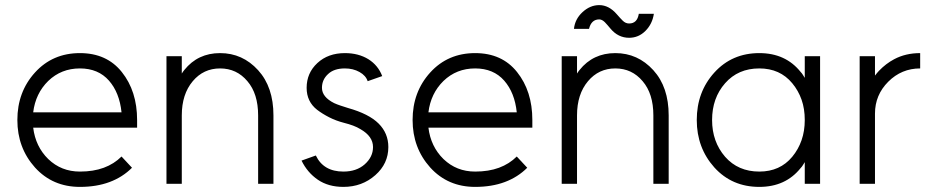

<svg xmlns="http://www.w3.org/2000/svg" viewBox="-20 -720 3636 752"><path d="M517 -220V-250Q517 -363 457 -438Q398 -512 293 -512Q186 -512 117 -436Q48 -360 48 -250Q48 -141 117 -64Q186 12 293 12Q358 12 409 -7Q460 -26 497 -63L456 -107Q427 -78 386.5 -63Q346 -48 293 -48Q220 -48 169 -97Q119 -146 110 -220ZM293 -452Q365 -452 407 -404Q448 -357 456 -280H110Q119 -354 169 -403Q220 -452 293 -452Z M1051 0V-268Q1051 -379 991 -445Q930 -512 842 -512Q755 -512 702 -446Q700 -443 697 -439.5Q694 -436 692 -432V-500H632V0H692V-268Q692 -351 735 -402Q777 -452 842 -452Q907 -452 949 -402Q991 -353 991 -268V0Z M1477 -422Q1461 -464 1423 -488Q1384 -512 1331 -512Q1265 -512 1223 -473Q1181 -434 1181 -376Q1181 -322 1222 -290Q1243 -274 1269.5 -260.5Q1296 -247 1327 -239Q1347 -234 1363 -228Q1379 -222 1392 -214Q1441 -186 1441 -144Q1441 -105 1408 -76Q1376 -48 1325 -48Q1247 -48 1217 -111L1161 -91Q1184 -44 1225 -16Q1266 12 1325 12Q1398 12 1450 -34Q1501 -79 1501 -144Q1501 -198 1463 -236Q1425 -274 1343 -297Q1327 -302 1313.5 -306.5Q1300 -311 1289 -316Q1241 -340 1241 -376Q1241 -408 1265 -430Q1288 -452 1331 -452Q1363 -452 1388 -438Q1413 -424 1420 -402Z M2065 -220V-250Q2065 -363 2005 -438Q1946 -512 1841 -512Q1734 -512 1665 -436Q1596 -360 1596 -250Q1596 -141 1665 -64Q1734 12 1841 12Q1906 12 1957 -7Q2008 -26 2045 -63L2004 -107Q1975 -78 1934.5 -63Q1894 -48 1841 -48Q1768 -48 1717 -97Q1667 -146 1658 -220ZM1841 -452Q1913 -452 1955 -404Q1996 -357 2004 -280H1658Q1667 -354 1717 -403Q1768 -452 1841 -452Z M2444 -572Q2481 -572 2508 -599Q2535 -626 2541 -666H2482Q2476 -628 2444 -628Q2430 -628 2419 -639Q2414 -644 2408 -650.5Q2402 -657 2396 -664Q2365 -700 2327 -700Q2291 -700 2261 -672Q2232 -645 2228 -607H2287Q2296 -644 2327 -644Q2338 -644 2349 -633Q2354 -628 2359.5 -621.5Q2365 -615 2371 -608Q2401 -572 2444 -572ZM2599 0V-268Q2599 -379 2539 -445Q2478 -512 2390 -512Q2303 -512 2250 -446Q2248 -443 2245 -439.5Q2242 -436 2240 -432V-500H2180V0H2240V-268Q2240 -351 2283 -402Q2325 -452 2390 -452Q2455 -452 2497 -402Q2539 -353 2539 -268V0Z M3132 -500V-415Q3128 -421 3124.5 -427Q3121 -433 3116 -438Q3057 -512 2954 -512Q2847 -512 2778 -436Q2709 -360 2709 -250Q2709 -141 2778 -64Q2847 12 2954 12Q3057 12 3116 -62Q3121 -67 3124.5 -73Q3128 -79 3132 -85V0H3192V-500ZM2954 -452Q3035 -452 3083 -394Q3107 -365 3119.5 -329.5Q3132 -294 3132 -250Q3132 -207 3119.5 -171Q3107 -135 3083 -106Q3035 -48 2954 -48Q2871 -48 2820 -106Q2769 -165 2769 -250Q2769 -336 2820 -394Q2871 -452 2954 -452Z M3347 -500V0H3407V-275Q3407 -348 3459 -400Q3511 -452 3584 -452V-512Q3527 -512 3482 -488Q3450 -471 3423 -443Q3419 -439 3415 -434Q3411 -429 3407 -424V-500Z"/></svg>

Font: Unageo Variable
Style: Regular
Weight: 300
Designer: Richard Sepsi
Foundry: Richard Sepsi
Version: Version 2.200